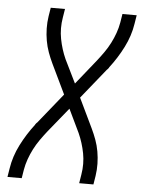

<svg xmlns="http://www.w3.org/2000/svg" viewBox="-53 -777 605 819"><g transform="rotate(5 250.0 -367.5)"><path d="M10 0 16 -37Q24 -89 49 -138.5Q74 -188 108 -232V-233Q110 -235 111.5 -237.5Q113 -240 116 -242L220 -371L159 -498Q148 -521 139.5 -544.5Q131 -568 126.5 -593.5Q122 -619 121.5 -645.5Q121 -672 125 -698L131 -735H192L186 -698Q178 -651 186.5 -606.5Q195 -562 213 -522L262 -422L347 -528Q362 -547 376 -567Q390 -587 401 -608.5Q412 -630 420 -652.5Q428 -675 432 -698L438 -735H499L493 -698Q485 -646 460 -596.5Q435 -547 401 -503V-502Q399 -500 397.5 -497.5Q396 -495 393 -493L289 -364L350 -237Q361 -214 369.5 -190.5Q378 -167 382.5 -141.5Q387 -116 387.5 -89.5Q388 -63 384 -37L378 0H317L323 -37Q331 -84 322.5 -128.5Q314 -173 296 -213L248 -313L162 -207Q147 -188 133 -168Q119 -148 108 -126.5Q97 -105 89 -82.5Q81 -60 77 -37L71 0Z"/></g></svg>

Font: Iosevka Term Curly Lt Obl
Style: Regular
Weight: 300
Italic angle: -9°
Designer: Belleve Invis
Foundry: Belleve Invis
Version: Version 32.3.0